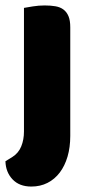

<svg xmlns="http://www.w3.org/2000/svg" viewBox="-27 -508 334 705"><path d="M19 68Q41 54 51 29.5Q61 5 61 -25V-479Q72 -481 93.5 -484.5Q115 -488 137 -488Q159 -488 176.5 -485Q194 -482 206 -473Q218 -464 224.5 -448.5Q231 -433 231 -408V-9Q231 33 221 67Q211 101 192.5 125.5Q174 150 147.5 163.5Q121 177 88 177Q44 177 19 150.5Q-6 124 -7 84Z"/></svg>

Font: Baloo Da
Style: Regular
Weight: 400
Designer: Noopur Datye and Ek Type
Foundry: Ek Type
Version: Version 1.443;PS 1.000;hotconv 16.6.51;makeotf.lib2.5.65220;